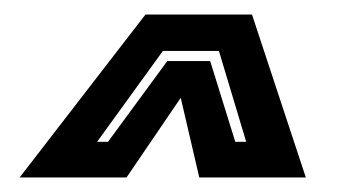

<svg xmlns="http://www.w3.org/2000/svg" viewBox="-20 -734 496 264"><path d="M7 -490 180 -714H326.5L400.5 -490H254L228.5 -599.5L154 -490ZM113.5 -539H128.5L210 -650H269L303.5 -539H318.5L281 -664H204Z"/></svg>

Font: Tourney Thin
Style: Italic
Weight: 100
Italic angle: -12°
Designer: Tyler Finck
Foundry: Etcetera Type Co
Version: Version 1.015